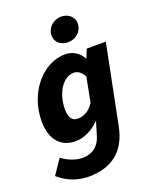

<svg xmlns="http://www.w3.org/2000/svg" viewBox="-172 -813 886 1107"><g transform="rotate(-20 271.5 -260.0)"><path d="M178 201C316 201 409 134 438 -12L535 -497H418L397 -445H394C375 -484 333 -509 289 -509C153 -509 30 -369 30 -191C30 -74 91 -17 175 -17C229 -17 282 -43 326 -88L300 -2C283 55 241 87 182 87C137 87 93 68 56 41L-5 131C53 183 121 201 178 201ZM232 -135C200 -135 180 -158 180 -209C180 -314 235 -392 300 -392C321 -392 345 -378 361 -347L332 -196C302 -148 263 -135 232 -135ZM330 -568C380 -568 419 -604 419 -652C419 -696 380 -721 342 -721C292 -721 253 -682 253 -637C253 -591 291 -568 330 -568Z"/></g></svg>

Font: Source Sans Pro
Style: Bold Italic
Weight: 700
Italic angle: -11°
Designer: Paul D. Hunt
Foundry: Adobe Systems Incorporated
Version: Version 3.006;hotconv 1.0.111;makeotfexe 2.5.65597